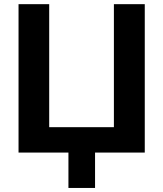

<svg xmlns="http://www.w3.org/2000/svg" viewBox="-20 -739 791 930"><path d="M440.4 171.4V0H681.2V-718.8H531.7V-123H218.3V-718.8H69.8V0H311.5V171.4Z"/></svg>

Font: Winston
Style: Bold
Weight: 700
Designer: Vernon Adams, Kim Jin-seong, David Berlow, Cristiano Sobral
Foundry: The Winston Project Authors
Version: Version 3.004